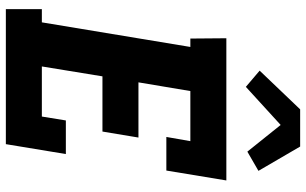

<svg xmlns="http://www.w3.org/2000/svg" viewBox="-210 -810 1021 640"><g transform="rotate(90 300.0 -490.5)"><path d="M11 0V-120H55L137 -615H109L108 -735H582L549 -535H437L451 -615H284L255 -442H439L419 -322H235L202 -120H369L382 -200H494L461 0ZM270 -800 216 -846 345 -981H469L550 -842L486 -805L397 -916Z"/></g></svg>

Font: Iosevka Etoile Heavy
Style: Italic
Weight: 900
Italic angle: -9°
Designer: Belleve Invis
Foundry: Belleve Invis
Version: Version 22.1.2; ttfautohint (v1.8.4)